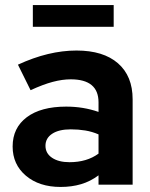

<svg xmlns="http://www.w3.org/2000/svg" viewBox="-20 -731 595 760"><path d="M220 9Q135 9 82.5 -35.5Q30 -80 30 -151Q30 -225 86 -267Q142 -309 242 -309Q310 -309 370 -288V-326Q370 -417 260 -417Q227 -417 189 -407Q151 -397 101 -374L51 -475Q172 -531 283 -531Q389 -531 447 -480.5Q505 -430 505 -338V0H370V-37Q338 -13 301 -2Q264 9 220 9ZM160 -154Q160 -124 186 -106.5Q212 -89 255 -89Q324 -89 370 -123V-199Q345 -210 317.5 -214.5Q290 -219 260 -219Q213 -219 186.5 -201.5Q160 -184 160 -154ZM110 -625V-711H430V-625Z"/></svg>

Font: Red Hat Display
Style: Bold
Weight: 700
Designer: Pentagram, MCKL
Foundry: Pentagram, MCKL
Version: Version 1.023; ttfautohint (v1.8.3)